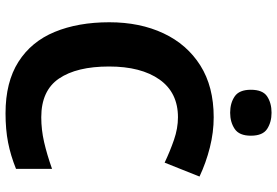

<svg xmlns="http://www.w3.org/2000/svg" viewBox="-170 -798 978 677"><g transform="rotate(90 318.5 -459.0)"><path d="M393 -598Q306 -598 260 -533Q214 -468 214 -355Q214 -241 256.5 -178.5Q299 -116 393 -116Q437 -116 480.5 -126Q524 -136 575 -154V-27Q528 -8 482 1Q436 10 379 10Q269 10 197.5 -35.5Q126 -81 92 -163.5Q58 -246 58 -356Q58 -464 97 -547Q136 -630 210.5 -677Q285 -724 393 -724Q446 -724 499.5 -710.5Q553 -697 602 -674L553 -551Q513 -570 472.5 -584Q432 -598 393 -598ZM377 -928Q410 -928 434 -912.5Q458 -897 458 -855Q458 -814 434 -798Q410 -782 377 -782Q343 -782 319.5 -798Q296 -814 296 -855Q296 -897 319.5 -912.5Q343 -928 377 -928Z"/></g></svg>

Font: Noto Sans Gurmukhi UI
Style: Bold
Weight: 700
Designer: Jelle Bosma - Monotype Design Team
Foundry: Monotype Imaging Inc.
Version: Version 2.004; ttfautohint (v1.8.4.7-5d5b)